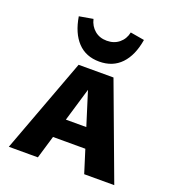

<svg xmlns="http://www.w3.org/2000/svg" viewBox="-128 -799 817 900"><g transform="rotate(20 280.0 -349.5)"><path d="M17 0 193 -473H367L543 0H393L258 -430H290L162 0ZM121 -114 155 -211H385L430 -114ZM278 -520Q211 -520 170 -563.5Q129 -607 116 -687L185 -699Q193 -665 217.5 -644.5Q242 -624 278 -624Q314 -624 339 -644.5Q364 -665 371 -699L441 -687Q428 -607 386.5 -563.5Q345 -520 278 -520Z"/></g></svg>

Font: Ysabeau SC ExtraBold
Style: Regular
Weight: 800
Designer: Christian Thalmann (Catharsis Fonts)
Version: Version 2.001;gftools[0.9.30]; featfreeze: smcp